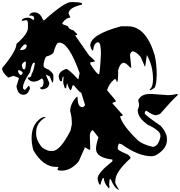

<svg xmlns="http://www.w3.org/2000/svg" viewBox="-24 -1600 1712 1829"><path d="M679.7 -1580.1Q757.8 -1578.1 757.8 -1564.5V-1556.6Q628.9 -1526.4 628.9 -1470.7L644.5 -1439.5V-1431.6Q605.5 -1431.6 570.3 -1380.9V-1373Q570.3 -1368.2 625 -1349.6Q625 -1325.2 675.8 -1310.5L710.9 -1275.4V-1267.6L691.4 -1263.7L824.2 -1072.3L878.9 -1021.5V-1013.7L835.9 -1005.9V-990.2Q898.4 -892.6 918 -892.6Q927.7 -892.6 937.5 -1087.9Q937.5 -1189.5 914.1 -1197.3Q870.1 -1197.3 863.3 -1119.1H859.4Q847.7 -1119.1 835.9 -1166Q835.9 -1270.5 1128.9 -1349.6H1195.3Q1365.2 -1349.6 1449.2 -1076.2Q1468.8 -992.2 1468.8 -884.8Q1465.8 -755.9 1433.6 -755.9Q1433.6 -750 1406.2 -740.2L1402.3 -744.1V-748Q1433.6 -770.5 1433.6 -845.7Q1433.6 -974.6 1375 -1076.2L1359.4 -966.8H1355.5L1316.4 -1056.6Q1270.5 -1111.3 1238.3 -1111.3Q1214.8 -1099.6 1214.8 -1072.3L1226.6 -955.1H1218.8Q1173.8 -1002 1156.2 -1002Q1121.1 -1002 1101.6 -931.6V-908.2Q1101.6 -818.4 1089.8 -818.4L1078.1 -845.7H1066.4Q1012.7 -801.8 996.1 -740.2L1078.1 -642.6V-630.9Q1046.9 -624 1046.9 -615.2L1144.5 -505.9V-502Q1144.5 -494.1 1125 -494.1L1121.1 -490.2V-486.3Q1146.5 -399.4 1293 -259.8Q1335 -224.6 1429.7 -201.2Q1482.4 -201.2 1503.9 -294.9V-310.5Q1503.9 -355.5 1382.8 -412.1Q1289.1 -479.5 1289.1 -544.9H1285.2Q1300.8 -584 1300.8 -603.5L1293 -646.5Q1320.3 -705.1 1406.2 -705.1H1418L1578.1 -693.4Q1615.2 -693.4 1664.1 -705.1L1668 -701.2V-693.4Q1609.4 -640.6 1500 -513.7L1460.9 -502Q1432.6 -502 1371.1 -544.9H1367.2L1355.5 -533.2V-517.6Q1355.5 -505.9 1507.8 -400.4Q1566.4 -335 1566.4 -275.4V-267.6Q1566.4 -179.7 1457 -119.1L1425.8 -111.3Q1292 -111.3 1136.7 -224.6L1113.3 -232.4Q1102.5 -232.4 1097.7 -193.4V-181.6Q1097.7 -168 1195.3 -127L1218.8 -103.5V-91.8Q1074.2 38.1 1074.2 123V138.7Q1074.2 149.4 1109.4 209H1105.5Q1062.5 187.5 1031.2 107.4H1019.5L1015.6 162.1L1019.5 177.7L1015.6 193.4H1011.7Q964.8 141.6 964.8 95.7H960.9Q948.2 95.7 933.6 158.2H921.9Q906.2 122.1 906.2 99.6Q906.2 47.9 1043 -60.5L1046.9 -64.5V-80.1Q890.6 -98.6 890.6 -181.6Q890.6 -222.7 914.1 -291Q862.3 -361.3 855.5 -361.3Q832 -337.9 832 -310.5V-294.9L835.9 -177.7L832 -173.8H824.2L785.2 -197.3L726.6 -64.5Q654.3 25.4 562.5 25.4H554.7Q526.4 25.4 523.4 13.7V9.8L531.2 -2V-9.8H511.7Q385.7 -9.8 293 -169.9Q277.3 -231.4 277.3 -279.3V-287.1Q277.3 -406.2 355.5 -466.8Q382.8 -486.3 406.2 -486.3H410.2V-482.4Q320.3 -431.6 320.3 -337.9V-326.2Q320.3 -260.7 378.9 -193.4Q427.7 -162.1 453.1 -162.1H476.6Q548.8 -162.1 648.4 -357.4L660.2 -416V-431.6Q660.2 -488.3 644.5 -541Q644.5 -612.3 707 -677.7H714.8Q714.8 -580.1 757.8 -580.1H769.5L785.2 -595.7V-603.5L750 -716.8Q736.3 -716.8 679.7 -787.1H668Q655.3 -740.2 648.4 -740.2Q635.7 -745.1 617.2 -802.7H613.3L605.5 -759.8H593.8Q578.1 -799.8 578.1 -822.3L582 -869.1H578.1Q569.3 -869.1 566.4 -826.2H554.7Q543 -826.2 535.2 -869.1Q535.2 -918.9 605.5 -943.4Q628.9 -943.4 718.8 -845.7H722.7L734.4 -904.3Q630.9 -1193.4 543 -1193.4H535.2Q511.7 -1193.4 484.4 -1095.7Q462.9 -1073.2 414.1 -1060.5Q390.6 -1015.6 390.6 -970.7Q390.6 -955.1 441.4 -935.5Q484.4 -902.3 484.4 -880.9V-841.8L480.5 -814.5H476.6Q470.7 -816.4 449.2 -873L414.1 -888.7V-884.8L445.3 -810.5Q445.3 -754.9 375 -748Q359.4 -753.9 359.4 -759.8V-767.6Q387.7 -767.6 390.6 -810.5V-822.3Q390.6 -838.9 375 -853.5Q334 -822.3 296.9 -822.3Q264.6 -822.3 242.2 -849.6V-861.3Q277.3 -861.3 277.3 -896.5Q295.9 -919.9 308.6 -998L304.7 -1002H296.9Q281.2 -1002 261.7 -912.1Q195.3 -813.5 195.3 -771.5V-759.8Q203.1 -744.1 214.8 -744.1L250 -783.2H253.9L261.7 -759.8Q243.2 -697.3 199.2 -697.3Q144.5 -697.3 132.8 -779.3L156.2 -853.5Q156.2 -861.3 105.5 -877H101.6L58.6 -861.3H54.7Q-3.9 -909.2 -3.9 -951.2Q132.8 -1114.3 132.8 -1181.6Q242.2 -1277.3 242.2 -1334V-1373Q242.2 -1403.3 226.6 -1408.2L183.6 -1400.4V-1408.2Q195.3 -1431.6 246.1 -1431.6Q263.7 -1431.6 289.1 -1412.1H300.8V-1423.8Q300.8 -1451.2 273.4 -1451.2H253.9V-1455.1Q269.5 -1482.4 300.8 -1482.4Q358.4 -1482.4 382.8 -1416L394.5 -1404.3Q589.8 -1580.1 652.3 -1580.1ZM168 -1130.9V-1123H175.8Q224.6 -1123 230.5 -1162.1V-1166Q230.5 -1175.8 214.8 -1177.7Q201.2 -1177.7 168 -1130.9ZM183.6 -982.4Q189.5 -939.5 203.1 -939.5H207Q222.7 -939.5 222.7 -1013.7Q199.2 -1013.7 183.6 -982.4ZM148.4 -931.6V-923.8Q148.4 -900.4 171.9 -884.8H175.8Q191.4 -891.6 191.4 -912.1Q168.9 -931.6 152.3 -931.6Z"/></svg>

Font: EG Dragon Caps 
Style: Regular
Weight: 400
Designer: Bill Roach / W.K. Roach
Version: Version 1.00 April 18, 2012, initial release